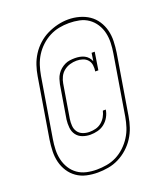

<svg xmlns="http://www.w3.org/2000/svg" viewBox="-151 -863 901 1043"><g transform="rotate(-20 300.0 -341.5)"><path d="M267 -130Q243 -130 221.5 -138Q200 -146 187 -163.5Q174 -181 171.5 -204.5Q169 -228 172 -252L204 -445Q207 -459 211.5 -473Q216 -487 224.5 -500Q233 -513 245 -523Q257 -533 270.5 -539.5Q284 -546 298.5 -548Q313 -550 328 -550Q342 -550 356 -547.5Q370 -545 382 -539Q394 -533 403 -523Q412 -513 417 -500L424 -546H442L426 -444H408Q411 -462 408.5 -480Q406 -498 395 -510.5Q384 -523 367 -528.5Q350 -534 332 -534Q313 -534 294 -528.5Q275 -523 259 -510.5Q243 -498 234 -479.5Q225 -461 222 -442L190 -249Q187 -229 188.5 -209.5Q190 -190 200.5 -175Q211 -160 229 -153Q247 -146 267 -146Q285 -146 303 -150.5Q321 -155 336 -167Q351 -179 360.5 -195.5Q370 -212 374 -230H391Q388 -209 377 -189Q366 -169 348.5 -155Q331 -141 309.5 -135.5Q288 -130 267 -130ZM234 77Q201 77 170 70Q139 63 114 45.5Q89 28 72.5 2.5Q56 -23 48.5 -53Q41 -83 42 -115.5Q43 -148 48 -181L105 -526Q110 -557 120 -587Q130 -617 147.5 -644.5Q165 -672 190 -694.5Q215 -717 244 -731Q273 -745 304 -752.5Q335 -760 366 -760Q398 -760 429 -751.5Q460 -743 485 -726Q510 -709 527 -683Q544 -657 551.5 -627Q559 -597 558 -564.5Q557 -532 552 -499L495 -154Q490 -123 480 -93Q470 -63 452.5 -35.5Q435 -8 410 14.5Q385 37 356 51.5Q327 66 295.5 71.5Q264 77 234 77ZM234 60Q262 60 291.5 55Q321 50 348 36.5Q375 23 398 1.5Q421 -20 437.5 -46Q454 -72 463 -100Q472 -128 477 -157L534 -502Q539 -532 540 -562Q541 -592 534.5 -620Q528 -648 512.5 -672Q497 -696 474 -712Q451 -728 422 -734Q393 -740 363 -740Q334 -740 305.5 -734.5Q277 -729 250 -715Q223 -701 200.5 -680Q178 -659 162 -633.5Q146 -608 137 -580Q128 -552 123 -523L66 -178Q61 -148 60 -118.5Q59 -89 65.5 -61Q72 -33 87 -9Q102 15 124.5 31Q147 47 175.5 53.5Q204 60 234 60Z"/></g></svg>

Font: Iosevka Slab ThExObl
Style: Regular
Weight: 100
Width: 7
Italic angle: -9°
Monospace: yes
Designer: Belleve Invis
Foundry: Belleve Invis
Version: Version 11.1.1; ttfautohint (v1.8.3)